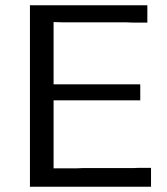

<svg xmlns="http://www.w3.org/2000/svg" viewBox="-20 -711 637 731"><path d="M94 0V-691H541V-625H484L459 -626H219L184 -627V-390H514V-329H184V-70H269L293 -71H487L509 -72H555V0Z"/></svg>

Font: CMU Sans Serif
Style: Medium
Weight: 500
Version: Version 0.7.0